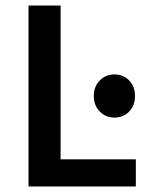

<svg xmlns="http://www.w3.org/2000/svg" viewBox="-20 -674 542 694"><path d="M83 0V-654H199V-98H471V0ZM394 -249Q362 -249 340.5 -271Q319 -293 319 -327Q319 -361 340.5 -383Q362 -405 394 -405Q426 -405 447 -383Q468 -361 468 -327Q468 -293 447 -271Q426 -249 394 -249Z"/></svg>

Font: CV Source Sans Light
Style: Bold
Weight: 600
Designer: Paul D. Hunt
Foundry: Adobe Systems Incorporated
Version: Version 3.001